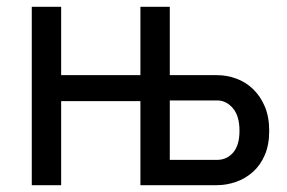

<svg xmlns="http://www.w3.org/2000/svg" viewBox="-20 -542 840 562"><path d="M73 -522H159V-322H391V-522H477V-322H616Q644 -322 671.5 -312Q699 -302 720.5 -281.5Q742 -261 755 -230.5Q768 -200 768 -159Q768 -118 755 -88Q742 -58 720 -38.5Q698 -19 670.5 -9.5Q643 0 615 0H391V-246H159V0H73ZM615 -74Q644 -74 662.5 -95.5Q681 -117 681 -159Q681 -203 661.5 -225.5Q642 -248 616 -248H477V-74Z"/></svg>

Font: Boldmen Medium
Style: Regular
Weight: 400
Designer: Matt McInerney, Pablo Impallari, Rodrigo Fuenzalida
Foundry: LIVING CONCEPT
Version: Version 1.000